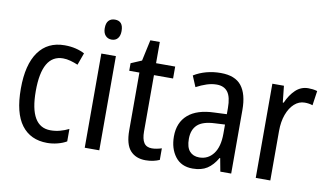

<svg xmlns="http://www.w3.org/2000/svg" viewBox="-75 -969 1849 1078"><g transform="rotate(10 849.5 -430.0)"><path d="M245 -56Q150 -56 98.5 -124Q47 -192 47 -331Q47 -468 99 -540.5Q151 -613 248 -613Q282 -613 311 -606Q340 -599 362 -587L337 -518Q316 -527 294 -533Q272 -539 252 -539Q132 -539 132 -332Q132 -129 251 -129Q279 -129 305 -136Q331 -143 355 -155V-84Q333 -71 303.5 -63.5Q274 -56 245 -56Z M501 -804Q548 -804 548 -747Q548 -720 535.5 -705Q523 -690 501 -690Q479 -690 465.5 -705Q452 -720 452 -747Q452 -776 465 -790Q478 -804 501 -804ZM541 -603V-66H458V-603Z M829 -128Q843 -128 858 -131Q873 -134 885 -138V-72Q870 -65 849.5 -60.5Q829 -56 806 -56Q750 -56 718.5 -91Q687 -126 687 -206V-535H629V-578L690 -604L716 -724H770V-603H879V-535H770V-214Q770 -171 784 -149.5Q798 -128 829 -128Z M1138 -612Q1220 -612 1256.5 -565.5Q1293 -519 1293 -429V-66H1231L1217 -141H1214Q1189 -98 1156.5 -77Q1124 -56 1074 -56Q1009 -56 974.5 -101.5Q940 -147 940 -216Q940 -295 991 -339.5Q1042 -384 1141 -387L1211 -390V-425Q1211 -488 1190 -516Q1169 -544 1127 -544Q1099 -544 1070 -534.5Q1041 -525 1011 -509L985 -571Q1017 -591 1056 -601.5Q1095 -612 1138 -612ZM1154 -328Q1085 -325 1055 -297Q1025 -269 1025 -217Q1025 -169 1045 -146.5Q1065 -124 1100 -124Q1150 -124 1180.5 -164Q1211 -204 1211 -279V-331Z M1637 -613Q1649 -613 1662 -611.5Q1675 -610 1688 -606L1676 -523Q1656 -530 1631 -530Q1598 -530 1572 -506.5Q1546 -483 1531 -442Q1516 -401 1516 -348V-66H1433V-603H1499L1509 -509H1514Q1534 -555 1564.5 -584Q1595 -613 1637 -613Z"/></g></svg>

Font: Noto Sans Malayalam UI Condensed
Style: Regular
Weight: 400
Width: 3
Designer: Jelle Bosma - Monotype Design Team
Foundry: Monotype Imaging Inc.
Version: Version 2.104; ttfautohint (v1.8.4.7-5d5b)